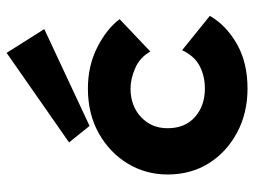

<svg xmlns="http://www.w3.org/2000/svg" viewBox="-114 -649 769 581"><g transform="rotate(-90 270.5 -358.5)"><path d="M293 6Q219 6 160 -25.5Q101 -57 67 -111Q33 -165 33 -236Q33 -302 66 -356.5Q99 -411 157.5 -444Q216 -477 293 -477Q362 -477 418 -448.5Q474 -420 503 -381L405 -288Q387 -320 354.5 -334Q322 -348 293 -348Q241 -348 207 -316.5Q173 -285 173 -236Q173 -183 207 -153Q241 -123 293 -123Q331 -123 361.5 -139Q392 -155 409 -192L513 -108Q485 -59 428.5 -26.5Q372 6 293 6ZM180 -472 130 -534 401 -723 473 -609Z"/></g></svg>

Font: Lil Grotesk Black
Style: Regular
Weight: 900
Designer: Bastien Sozeau
Foundry: NBR — Bastien Sozeau
Version: Version 3.003; ttfautohint (v1.8.4.7-5d5b);gftools[0.9.33]